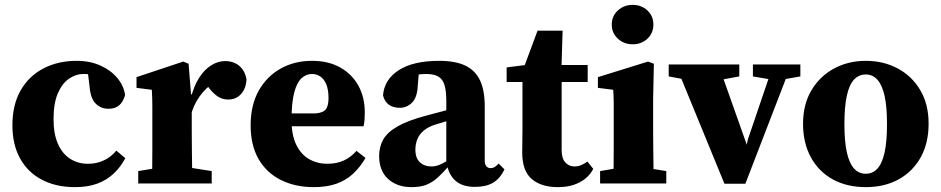

<svg xmlns="http://www.w3.org/2000/svg" viewBox="-20 -754 3867 789"><path d="M288 15Q210 15 152 -15.5Q94 -46 62.5 -103Q31 -160 31 -239Q31 -323 64.5 -382Q98 -441 158 -472.5Q218 -504 295 -504Q350 -504 393 -484.5Q436 -465 462.5 -433Q489 -401 494 -363Q486 -335 469.5 -321Q453 -307 426 -307Q395 -307 373.5 -328Q352 -349 348 -399L339 -473L412 -429Q390 -440 369 -445Q348 -450 322 -450Q292 -450 263.5 -430.5Q235 -411 217.5 -370Q200 -329 200 -264Q200 -203 218.5 -162Q237 -121 269 -101Q301 -81 341 -81Q365 -81 385.5 -87Q406 -93 424 -104.5Q442 -116 458 -135L495 -104Q476 -68 447.5 -41Q419 -14 380 0.5Q341 15 288 15Z M548 0V-51L646 -67H748L850 -51V0ZM604 0Q605 -25 605.5 -62.5Q606 -100 606 -140Q606 -180 606 -212V-270Q606 -296 606 -314.5Q606 -333 605.5 -349Q605 -365 604 -385L541 -393V-437L733 -501L755 -492L765 -367L768 -366V-212Q768 -180 768.5 -140Q769 -100 769.5 -62.5Q770 -25 770 0ZM763 -275 733 -350H764Q777 -402 799 -435.5Q821 -469 848.5 -486Q876 -503 905 -503Q939 -503 962.5 -484Q986 -465 993 -428Q991 -390 970.5 -367.5Q950 -345 918 -345Q895 -345 876.5 -356.5Q858 -368 840 -391L814 -425L858 -413Q826 -394 800 -357.5Q774 -321 763 -275Z M1269 15Q1193 15 1134 -14.5Q1075 -44 1042.5 -100.5Q1010 -157 1010 -239Q1010 -322 1043 -381Q1076 -440 1133 -472Q1190 -504 1262 -504Q1330 -504 1378.5 -476.5Q1427 -449 1453 -401.5Q1479 -354 1479 -292Q1479 -275 1478 -261.5Q1477 -248 1474 -235H1089V-288H1278Q1309 -291 1319.5 -305.5Q1330 -320 1330 -351Q1330 -385 1321 -407Q1312 -429 1296.5 -439.5Q1281 -450 1262 -450Q1238 -450 1219 -432.5Q1200 -415 1189 -373.5Q1178 -332 1178 -260Q1178 -199 1197.5 -159Q1217 -119 1250.5 -100Q1284 -81 1324 -81Q1364 -81 1393 -94.5Q1422 -108 1445 -134L1482 -105Q1460 -67 1431 -40Q1402 -13 1362.5 1Q1323 15 1269 15Z M1671 15Q1612 15 1575 -18.5Q1538 -52 1538 -113Q1538 -150 1554.5 -180Q1571 -210 1613.5 -234.5Q1656 -259 1732 -279Q1758 -286 1784.5 -293Q1811 -300 1837 -307Q1863 -314 1889 -320V-279Q1858 -269 1826.5 -259.5Q1795 -250 1769 -242Q1740 -233 1721.5 -217.5Q1703 -202 1695 -182Q1687 -162 1687 -139Q1687 -104 1705.5 -87Q1724 -70 1752 -70Q1767 -70 1781.5 -75Q1796 -80 1814 -91Q1832 -102 1857 -120L1865 -69H1822Q1800 -44 1779.5 -25Q1759 -6 1734 4.5Q1709 15 1671 15ZM1932 14Q1880 14 1851.5 -11.5Q1823 -37 1816 -83L1814 -86V-338Q1814 -381 1806.5 -405Q1799 -429 1781 -439.5Q1763 -450 1731 -450Q1711 -450 1690 -446.5Q1669 -443 1639 -435L1703 -477L1697 -405Q1695 -354 1673.5 -332.5Q1652 -311 1623 -311Q1595 -311 1577.5 -324Q1560 -337 1554 -362Q1559 -427 1618.5 -465.5Q1678 -504 1785 -504Q1851 -504 1892 -484.5Q1933 -465 1952.5 -424Q1972 -383 1972 -316V-93Q1972 -79 1978.5 -71Q1985 -63 1996 -63Q2005 -63 2012.5 -67.5Q2020 -72 2029 -82L2053 -58Q2035 -20 2006 -3Q1977 14 1932 14Z M2209 -417V-487H2395V-417ZM2272 15Q2204 15 2165 -18.5Q2126 -52 2126 -127Q2126 -153 2126.5 -176Q2127 -199 2127 -227V-417H2062V-477L2180 -492L2124 -453L2189 -628H2292L2287 -466L2288 -449V-138Q2288 -103 2303 -86.5Q2318 -70 2341 -70Q2356 -70 2368.5 -75.5Q2381 -81 2394 -90L2418 -60Q2406 -37 2386 -20.5Q2366 -4 2338 5.5Q2310 15 2272 15Z M2446 0V-51L2541 -67H2618L2718 -51V0ZM2500 0Q2501 -25 2501.5 -62.5Q2502 -100 2502 -140Q2502 -180 2502 -212V-260Q2502 -300 2502 -327.5Q2502 -355 2500 -385L2437 -393V-437L2643 -501L2667 -492L2664 -349V-212Q2664 -180 2664.5 -140Q2665 -100 2665.5 -62.5Q2666 -25 2667 0ZM2580 -572Q2544 -572 2519 -595Q2494 -618 2494 -653Q2494 -688 2519 -711Q2544 -734 2580 -734Q2616 -734 2640.5 -711Q2665 -688 2665 -653Q2665 -618 2640.5 -595Q2616 -572 2580 -572Z M2957 1 2756 -489H2932L3057 -136H3044L3053 -180L3158 -489H3232L3043 1ZM2728 -440V-489H3018V-440L2926 -423H2819ZM3074 -440V-489H3269V-440L3184 -425H3161Z M3538 15Q3460 15 3402 -17Q3344 -49 3312 -108Q3280 -167 3280 -245Q3280 -325 3314.5 -383Q3349 -441 3407.5 -472.5Q3466 -504 3538 -504Q3610 -504 3668.5 -473Q3727 -442 3761.5 -384Q3796 -326 3796 -246Q3796 -166 3763.5 -107.5Q3731 -49 3673 -17Q3615 15 3538 15ZM3538 -40Q3566 -40 3585.5 -61Q3605 -82 3615 -127Q3625 -172 3625 -244Q3625 -316 3615 -360.5Q3605 -405 3585.5 -426.5Q3566 -448 3538 -448Q3509 -448 3489.5 -427Q3470 -406 3460 -361Q3450 -316 3450 -244Q3450 -173 3460 -128Q3470 -83 3489.5 -61.5Q3509 -40 3538 -40Z"/></svg>

Font: Source Serif 4 18pt
Style: Bold
Weight: 700
Designer: Frank Grießhammer
Foundry: Adobe Systems Incorporated
Version: Version 4.004;hotconv 1.0.116;makeotfexe 2.5.65601